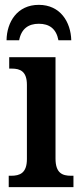

<svg xmlns="http://www.w3.org/2000/svg" viewBox="-20 -772 337 792"><path d="M7 -606H59C68 -654 98 -674 140 -674C183 -674 212 -654 221 -606H274C272 -681 229 -752 140 -752C51 -752 8 -681 7 -606ZM16 0H283V-47H273C237 -47 209 -58 209 -118V-536H18V-489H29C63 -489 91 -478 91 -422V-116C91 -58 62 -47 26 -47H16Z"/></svg>

Font: Noto Serif Condensed Semi
Style: Regular
Weight: 600
Width: 3
Designer: Monotype Design Team
Foundry: Monotype Imaging Inc.
Version: Version 1.002